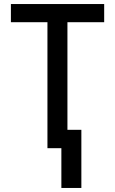

<svg xmlns="http://www.w3.org/2000/svg" viewBox="-20 -734 570 951"><path d="M215 0H284V197H383V-91H314V-624H496V-714H34V-624H215Z"/></svg>

Font: Noto Sans Mono Condensed Medium
Style: Regular
Weight: 500
Width: 3
Designer: Monotype Design Team
Foundry: Monotype Imaging Inc.
Version: Version 2.014